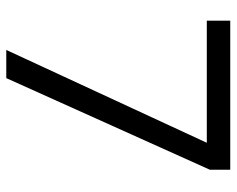

<svg xmlns="http://www.w3.org/2000/svg" viewBox="-91 -663 754 612"><g transform="rotate(90 286.0 -357.0)"><path d="M139.2 0 435.1 -639.2H45.9V-713.9H521V-648.9L229 0Z"/></g></svg>

Font: f05544669
Style: Regular
Weight: 400
Foundry: Ascender Corporation
Version: Version 1.10